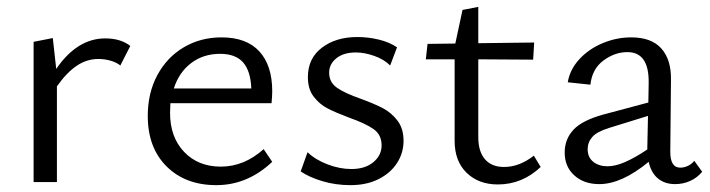

<svg xmlns="http://www.w3.org/2000/svg" viewBox="-20 -531 2072 560"><path d="M78 -409 134 -420 144 -330Q205 -419 287 -419Q332 -419 360 -397L331 -340Q320 -349 302.5 -354Q285 -359 267 -359Q233 -359 203.5 -339Q174 -319 146 -279V0H78Z M411 -193Q411 -260 439 -312Q467 -364 516 -393Q565 -422 626 -422Q699 -422 736.5 -381Q774 -340 774 -265Q774 -252 772 -230H477L476 -202Q476 -131 517 -88Q558 -45 624 -45Q692 -45 749 -96L774 -59Q702 9 611 9Q521 9 466 -45.5Q411 -100 411 -193ZM713 -273Q711 -324 689 -349Q667 -374 622 -374Q573 -374 537.5 -347Q502 -320 487 -273Z M857 -31 877 -87Q900 -65 935.5 -51.5Q971 -38 1005 -38Q1045 -38 1069 -58Q1093 -78 1093 -107Q1093 -138 1069.5 -154.5Q1046 -171 998 -188Q958 -203 935 -215Q912 -227 895 -249Q878 -271 878 -306Q878 -361 919 -392Q960 -423 1022 -423Q1054 -423 1085 -415.5Q1116 -408 1138 -393L1118 -340Q1100 -358 1071.5 -368Q1043 -378 1018 -378Q982 -378 961 -361Q940 -344 940 -319Q940 -291 963 -275Q986 -259 1032 -243Q1073 -228 1097.5 -215Q1122 -202 1139.5 -179Q1157 -156 1157 -120Q1157 -85 1138 -55.5Q1119 -26 1084 -8.5Q1049 9 1002 9Q959 9 920.5 -2.5Q882 -14 857 -31Z M1306 -120V-358H1222L1227 -403L1308 -404L1329 -502L1375 -511V-405L1538 -407L1535 -357L1375 -358V-131Q1375 -89 1394.5 -66.5Q1414 -44 1450 -44Q1495 -44 1537 -77L1557 -44Q1503 7 1432 7Q1376 7 1341 -27Q1306 -61 1306 -120Z M1872 -59Q1793 6 1728 6Q1683 6 1655 -19.5Q1627 -45 1627 -86Q1627 -125 1652.5 -152.5Q1678 -180 1740 -197L1871 -232L1872 -290Q1873 -379 1810 -379Q1773 -379 1740 -354.5Q1707 -330 1702 -284L1636 -291Q1642 -328 1669.5 -358Q1697 -388 1737.5 -405Q1778 -422 1821 -422Q1880 -422 1909 -389.5Q1938 -357 1937 -298L1935 -88Q1935 -42 1964 -42Q1975 -42 1986 -47Q1997 -52 2005 -62L2028 -30Q2014 -13 1993.5 -3.5Q1973 6 1949 6Q1919 6 1899 -10.5Q1879 -27 1872 -59ZM1752 -46Q1775 -46 1803.5 -58.5Q1832 -71 1868 -95V-101L1870 -193L1757 -158Q1721 -147 1707.5 -131.5Q1694 -116 1694 -96Q1694 -72 1710.5 -59Q1727 -46 1752 -46Z"/></svg>

Font: LXGW Bright TC
Style: Regular
Weight: 400
Designer: Christian Thalmann (Catharsis Fonts)
Foundry: LXGW / Christian Thalmann (Catharsis Fonts) / Fontworks Inc.
Version: Version 5.501